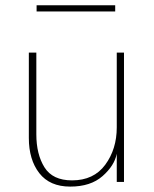

<svg xmlns="http://www.w3.org/2000/svg" viewBox="-20 -687 582 725"><path d="M118.2 -643.6V-667H415V-643.6ZM88.9 -166V-488.3H117.2V-179.7Q117.2 -104.5 147.9 -55.2Q178.7 -5.9 252 -5.9Q334 -5.9 377.4 -64.9Q420.9 -124 420.9 -206.1V-488.3H448.2V0H420.9V-106.4Q412.1 -61.5 367.2 -22Q322.3 17.6 245.1 17.6Q168 17.6 128.4 -33.2Q88.9 -84 88.9 -166Z"/></svg>

Font: Gothic A1 Thin
Style: Regular
Weight: 250
Designer: HanYang I&C Co.,Ltd.
Foundry: HanYang I&C Co.,Ltd.
Version: Version 2.50